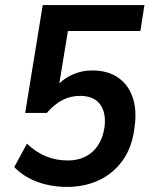

<svg xmlns="http://www.w3.org/2000/svg" viewBox="-20 -725 589 755"><path d="M243 10Q202 10 163 1Q124 -8 92 -25.5Q60 -43 36 -68L86 -160Q122 -126 161.5 -110Q201 -94 247 -94Q286 -94 316.5 -109.5Q347 -125 366 -154.5Q385 -184 391 -225Q398 -283 373 -315.5Q348 -348 295 -348Q258 -348 226.5 -332Q195 -316 164 -281H79L148 -705H548L532 -603H247L210 -377H195Q222 -411 260.5 -429.5Q299 -448 343 -448Q403 -448 443.5 -420.5Q484 -393 501.5 -342.5Q519 -292 509 -224Q500 -147 463 -95Q426 -43 369.5 -16.5Q313 10 243 10Z"/></svg>

Font: Nunito Sans 10pt SemiCondensed
Style: Bold Italic
Weight: 700
Width: 4
Italic angle: -9°
Designer: Vernon Adams
Foundry: Vernon Adams
Version: Version 3.101;gftools[0.9.27]